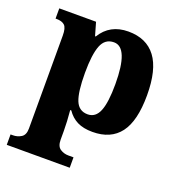

<svg xmlns="http://www.w3.org/2000/svg" viewBox="-138 -661 935 1006"><g transform="rotate(20 329.0 -158.0)"><path d="M11 172H24Q49 172 70 159Q91 146 91 110V-408Q91 -451 76 -465Q61 -479 31 -479H25V-536H230L251 -463H255Q305 -546 408 -546Q509 -546 561 -477Q613 -408 613 -265Q613 -122 562 -54.5Q511 13 409 13Q358 13 324 -4Q290 -21 267 -55H261Q267 9 267 60V108Q267 145 287.5 158.5Q308 172 333 172H362V230H11ZM437 -263Q437 -467 356 -467Q306 -467 286.5 -417Q267 -367 267 -265Q267 -158 286 -111.5Q305 -65 354 -65Q398 -65 417.5 -113Q437 -161 437 -263Z"/></g></svg>

Font: Noto Serif ExtraBold
Style: Regular
Weight: 800
Designer: Monotype Design Team
Foundry: Monotype Imaging Inc.
Version: Version 1.001